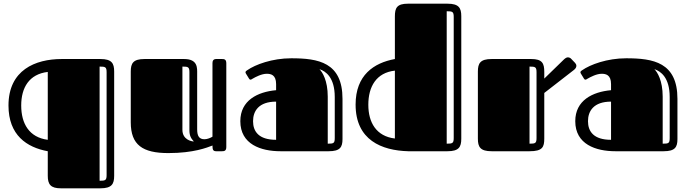

<svg xmlns="http://www.w3.org/2000/svg" viewBox="-20 -820 3738 1041"><path d="M599 -432C599 -477 586 -500 524 -500H315C171 -500 26 -440 26 -248C26 -87 125 -21 239 0V133C239 180 255 201 310 201H524C586 201 599 178 599 133ZM95 -248C95 -345 138 -418 239 -430V-62C138 -75 95 -150 95 -248ZM558 129C558 158 551 160 520 160V-459C551 -459 558 -457 558 -428Z M1049 -419C1049 -450 1054 -500 978 -500H764C702 -500 689 -477 689 -432V-157C689 -34 753 10 893 10C1030 10 1103 -20 1132 -31C1132 -9 1135 0 1152 0H1183C1195 0 1207 -1 1207 -23V-477C1207 -499 1195 -500 1183 -500H1152C1135 -500 1132 -488 1132 -477V-79C1123 -73 1104 -65 1089 -65C1060 -65 1049 -82 1049 -119ZM1007 -114C1007 -85 1015 -70 1031 -53C1018 -53 969 -63 969 -116V-459C1000 -459 1007 -457 1007 -428Z M1762 0C1824 0 1837 -22 1837 -66V-284C1837 -482 1706 -504 1559 -504C1456 -504 1364 -470 1320 -439C1316 -437 1311 -433 1311 -428C1311 -426 1312 -423 1314 -420L1330 -394C1333 -389 1335 -388 1338 -388C1341 -388 1345 -390 1349 -393C1366 -403 1399 -420 1426 -420C1448 -420 1477 -415 1477 -364V-331C1377 -322 1283 -276 1283 -163C1283 -37 1395 0 1501 0ZM1477 -269V-62C1383 -62 1352 -107 1352 -163C1352 -218 1383 -269 1477 -269ZM1757 -296C1757 -384 1728 -429 1712 -445C1746 -434 1795 -400 1795 -294V-72C1795 -43 1789 -41 1757 -41Z M2481 -732C2481 -777 2468 -800 2406 -800H2192C2132 -800 2121 -777 2121 -731V-500C2007 -479 1908 -413 1908 -253C1908 -60 2050 -4 2193 0H2406C2468 0 2481 -23 2481 -68ZM1977 -252C1977 -350 2020 -426 2121 -437V-69C2020 -81 1977 -156 1977 -252ZM2440 -72C2440 -43 2433 -41 2402 -41V-759C2433 -759 2440 -757 2440 -728Z M2571 -68C2571 -23 2584 0 2646 0H2851C2922 0 2931 -23 2931 -69V-316L3092 -441C3101 -448 3105 -456 3105 -463C3105 -469 3102 -475 3098 -479L3076 -502C3072 -506 3066 -509 3059 -509C3053 -509 3047 -506 3039 -499L2931 -394V-430C2931 -477 2920 -500 2860 -500H2646C2584 -500 2571 -477 2571 -432ZM2889 -72C2889 -43 2882 -41 2851 -41V-459C2882 -459 2889 -457 2889 -428Z M3578 0C3640 0 3653 -22 3653 -66V-284C3653 -482 3522 -504 3375 -504C3272 -504 3180 -470 3136 -439C3132 -437 3127 -433 3127 -428C3127 -426 3128 -423 3130 -420L3146 -394C3149 -389 3151 -388 3154 -388C3157 -388 3161 -390 3165 -393C3182 -403 3215 -420 3242 -420C3264 -420 3293 -415 3293 -364V-331C3193 -322 3099 -276 3099 -163C3099 -37 3211 0 3317 0ZM3293 -269V-62C3199 -62 3168 -107 3168 -163C3168 -218 3199 -269 3293 -269ZM3573 -296C3573 -384 3544 -429 3528 -445C3562 -434 3611 -400 3611 -294V-72C3611 -43 3605 -41 3573 -41Z"/></svg>

Font: Fascinate Inline
Style: Regular
Weight: 900
Designer: Astigmatic (AOETI)
Foundry: Astigmatic (AOETI)
Version: Version 1.000